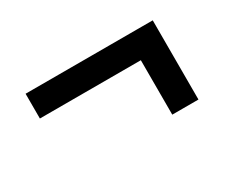

<svg xmlns="http://www.w3.org/2000/svg" viewBox="-56 -488 621 527"><g transform="rotate(-30 254.5 -224.5)"><path d="M452.5 -99H369.5V-320H452.5ZM49.5 -271.5V-350H452.5V-271.5Z"/></g></svg>

Font: Anek Tamil Medium Medium
Style: Regular
Weight: 500
Version: Version 1.003